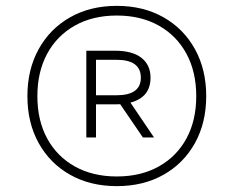

<svg xmlns="http://www.w3.org/2000/svg" viewBox="-20 -769 797 655"><path d="M378.5 -134Q288 -134 219.2 -172.8Q150.5 -211.5 112 -280.8Q73.5 -350 73.5 -441Q73.5 -532 112 -601.5Q150.5 -671 219.2 -710Q288 -749 378.5 -749Q469 -749 537.8 -710Q606.5 -671 645 -601.5Q683.5 -532 683.5 -441Q683.5 -350 645 -280.8Q606.5 -211.5 537.8 -172.8Q469 -134 378.5 -134ZM378.5 -167Q460.5 -167 521.5 -201Q582.5 -235 616 -296.5Q649.5 -358 649.5 -441Q649.5 -524 616 -585.8Q582.5 -647.5 521.5 -681.8Q460.5 -716 378.5 -716Q296.5 -716 235.5 -681.8Q174.5 -647.5 141 -585.8Q107.5 -524 107.5 -441Q107.5 -358 141 -296.5Q174.5 -235 235.5 -201Q296.5 -167 378.5 -167ZM274.5 -300V-596H371.5Q431.5 -596 462.5 -571.8Q493.5 -547.5 493.5 -504Q493.5 -437 425 -419L505.5 -300H467.5L390 -413.5Q381 -413 371.5 -413H307.5V-300ZM307.5 -444H377.5Q460.5 -444 460.5 -504Q460.5 -565 377.5 -565H307.5Z"/></svg>

Font: Encode Sans SmCnd Th
Style: Regular
Weight: 100
Width: 4
Designer: Multiple Designers
Foundry: Impallari Type
Version: Version 3.002; ttfautohint (v1.8.3) -l 8 -r 50 -G 200 -x 14 